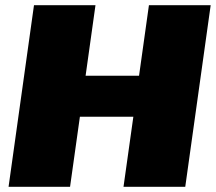

<svg xmlns="http://www.w3.org/2000/svg" viewBox="-20 -720 832 740"><path d="M111 -700H348L297 -336L258 -428H568L503 -336L554 -700H792L694 0H456L507 -363L545 -270H235L301 -363L250 0H13Z"/></svg>

Font: Pathway Extreme SemiCondensed Black
Style: Italic
Weight: 900
Width: 4
Italic angle: -8°
Version: Version 1.001;gftools[0.9.26]